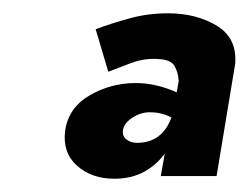

<svg xmlns="http://www.w3.org/2000/svg" viewBox="-20 -725 374 289"><path d="M143 -617Q156 -622 177 -630Q198 -638 220 -636Q237 -635 242.5 -626Q248 -617 249 -603L246 -586Q233 -592 217 -596Q201 -600 184 -600Q147 -600 115 -581.5Q83 -563 78 -528Q74 -495 96 -475.5Q118 -456 152 -456Q178 -456 197 -466.5Q216 -477 228 -494L222 -460H306L334 -629Q337 -668 306 -686.5Q275 -705 233 -705Q203 -705 175.5 -697.5Q148 -690 124 -681ZM165 -529Q167 -540 179.5 -548Q192 -556 205 -556Q224 -556 238 -548Q224 -510 186 -510Q177 -510 170.5 -515Q164 -520 165 -529Z"/></svg>

Font: Jost* 800 Heavy Italic
Style: Italic
Weight: 800
Italic angle: -10°
Version: Version 3.200; ttfautohint (v0.97) -l 8 -r 50 -G 200 -x 14 -